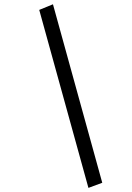

<svg xmlns="http://www.w3.org/2000/svg" viewBox="-20 -744 628 915"><path d="M467.3 127 401.4 151.4 167 -696.8 232.4 -723.6Z"/></svg>

Font: Elstob 10pt Medium
Style: Italic
Weight: 500
Italic angle: -20°
Designer: Peter S. Baker
Version: Version 1.015